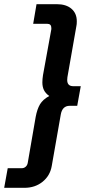

<svg xmlns="http://www.w3.org/2000/svg" viewBox="-47 -766 425 920"><path d="M-10 40H57Q68 40 76 33Q84 26 86 14L124 -206Q131 -243 144.5 -266Q158 -289 189 -306Q171 -319 163.5 -334.5Q156 -350 156 -371Q156 -387 159 -406L199 -626V-632Q199 -652 179 -652H112L128 -746H225Q270 -746 295.5 -724Q321 -702 321 -664Q321 -649 319 -641L276 -396Q275 -391 275 -383Q275 -353 304 -353H340L323 -259H287Q251 -259 244 -216L201 29Q193 76 157 105Q121 134 70 134H-27Z"/></svg>

Font: Niramit SemiBold
Style: Italic
Weight: 600
Italic angle: -10°
Designer: Katatrad Aksorn Co.,Ltd.
Foundry: Cadson Demak Co.,Ltd.
Version: Version 1.001; ttfautohint (v1.6)